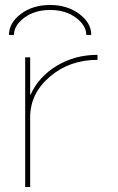

<svg xmlns="http://www.w3.org/2000/svg" viewBox="-20 -750 472 770"><path d="M346 -610H326Q326 -648 284.5 -679Q243 -710 181 -710Q119 -710 77.5 -679Q36 -648 36 -610H16Q16 -658 63.5 -694Q111 -730 181 -730Q250 -730 298 -694Q346 -658 346 -610ZM101 -371H103Q135 -442 207.5 -486Q280 -530 371 -530V-510Q259 -510 180 -442.5Q101 -375 101 -280V0H81V-520H101Z"/></svg>

Font: Mplus 1p Thin
Style: Regular
Weight: 250
Version: Version 1.061